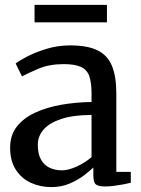

<svg xmlns="http://www.w3.org/2000/svg" viewBox="-20 -752 576 783"><path d="M188.9 11Q144.1 11 105.9 -6.5Q67.8 -24 44.5 -59.8Q21.3 -95.5 21.3 -150Q21.3 -200.5 48.7 -235.7Q76.2 -270.8 123.1 -292.5Q170.1 -314.2 229.5 -324.7Q289 -335.2 353.3 -336V-371.5Q353.3 -416.7 343.7 -442.6Q334.1 -468.4 309.5 -479.4Q284.9 -490.5 239.5 -490.5Q181.2 -490.5 137.4 -472Q93.6 -453.4 69.6 -440.6L43.9 -492.9Q54 -501.9 87.2 -519.6Q120.3 -537.4 167.3 -552.1Q214.3 -566.9 265.9 -566.9Q336.3 -566.9 377.6 -546.7Q418.8 -526.6 436.6 -483.2Q454.4 -439.8 454.4 -370.3V-51.1H513.4V-6.6Q502.3 -3.8 484.1 -0.3Q465.9 3.2 445.8 5.8Q425.6 8.4 408.7 8.4Q382.3 8.4 371.5 0.5Q360.7 -7.4 360.7 -37.1V-69Q348.2 -56.6 323.6 -37.6Q299 -18.6 264.8 -3.8Q230.6 11 188.9 11ZM232.5 -57.4Q259.2 -57.4 293.3 -73.1Q327.4 -88.8 353.3 -111.3V-283.3Q278.3 -282.9 229.8 -266.9Q181.3 -250.8 157.7 -223.6Q134.2 -196.4 134.2 -161.8Q134.2 -124.6 147 -101.6Q159.8 -78.6 182.1 -68Q204.4 -57.4 232.5 -57.4ZM416.1 -732.1V-661H120.9V-732.1Z"/></svg>

Font: Merriweather Light
Style: Regular
Weight: 300
Designer: Eben Sorkin
Foundry: Eben Sorkin
Version: Version 2.100